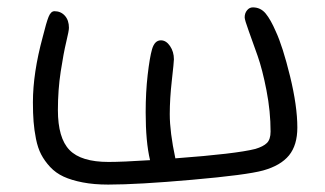

<svg xmlns="http://www.w3.org/2000/svg" viewBox="-20 -476 877 518"><path d="M272 22Q233.4 22 203.1 16.1Q172.9 10.3 151.6 0.5Q130.4 -9.3 115.2 -25.6Q100.1 -42 91.1 -59.3Q82 -76.7 77.1 -101.1Q72.3 -125.5 70.6 -147.7Q68.8 -169.9 68.8 -200.2Q68.8 -278.8 95.2 -376Q105 -415.5 111.1 -430.7Q117.2 -445.8 127 -445.8Q144 -445.8 155 -433.6Q166 -421.4 166 -400.9Q166 -393.1 158.7 -362.8Q151.4 -332.5 143.8 -283Q136.2 -233.4 136.2 -179.2Q136.2 -103.5 167.5 -71.3Q198.7 -39.1 272.9 -39.1Q310.1 -39.1 384.8 -43.9Q373 -93.3 373 -172.9Q373 -227.1 378.4 -273.9Q383.8 -320.8 390.1 -342.8Q397 -367.2 414.1 -367.2Q428.2 -367.2 438.7 -351.8Q449.2 -336.4 449.2 -315.9Q449.2 -308.6 443.6 -259Q438 -209.5 438 -168Q438 -119.6 453.1 -48.8Q617.2 -61 668.9 -74.2Q690.4 -80.6 700.2 -90.3Q710 -100.1 710 -121.1Q710 -175.3 699 -231.9Q688 -288.6 675 -325.4Q662.1 -362.3 651.1 -392.3Q640.1 -422.4 640.1 -429.2Q640.1 -440.4 646.5 -448.2Q652.8 -456.1 662.1 -456.1Q683.1 -456.1 696.8 -439.5Q710.4 -422.9 724.1 -391.1Q742.7 -351.1 762.5 -270.5Q782.2 -189.9 782.2 -131.8Q782.2 -84.5 759.8 -56.9Q737.3 -29.3 689.9 -16.1Q645.5 -3.9 498.5 9Q351.6 22 272 22Z"/></svg>

Font: Shantell Sans Irregular Bouncy
Style: Regular
Weight: 300
Designer: Stephen Nixon, Anya Danilova, Shantell Martin
Foundry: Arrow Type
Version: Version 1.006;[9816181b4]